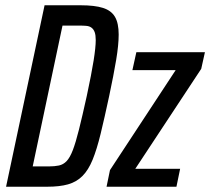

<svg xmlns="http://www.w3.org/2000/svg" viewBox="-20 -708 797 728"><path d="M3 0 149 -688H286Q339 -688 370.5 -678Q402 -668 416 -644Q430 -620 430 -577Q430 -538 420.5 -481Q411 -424 394 -344Q376 -260 361.5 -200.5Q347 -141 331 -102Q315 -63 292.5 -40.5Q270 -18 238 -9Q206 0 159 0ZM104 -77H165Q187 -77 203.5 -80.5Q220 -84 232.5 -97Q245 -110 256 -138.5Q267 -167 279.5 -217Q292 -267 309 -344Q327 -428 335 -478.5Q343 -529 343 -556Q343 -575 339 -586Q335 -597 327 -603Q319 -609 307 -610Q295 -611 278 -611H217ZM384 0 397 -63 646 -442H482L497 -510H757L743 -447L493 -68H663L649 0Z"/></svg>

Font: Saira ExtraCondensed Medium
Style: Italic
Weight: 500
Width: 2
Italic angle: -12°
Designer: Hector Gatti with collaboration of the Omnibus-Type team
Foundry: Omnibus-Type
Version: Version 1.101